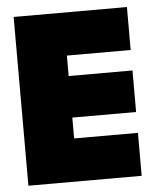

<svg xmlns="http://www.w3.org/2000/svg" viewBox="-49 -704 640 748"><g transform="rotate(-5 270.5 -330.0)"><path d="M32 -660H475V-492H225.5V-412H475V-249.5H225.5V-168H475V0H32Z"/></g></svg>

Font: League Spartan Thin Black
Style: Regular
Weight: 900
Version: Version 2.002